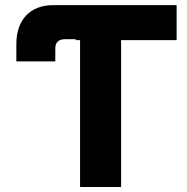

<svg xmlns="http://www.w3.org/2000/svg" viewBox="-20 -748 748 768"><path d="M283.2 -587.4H300.3V0H464.4V-587.4H686.5V-727.5H193.4C97.2 -727.5 45.4 -665.5 45.4 -571.8V-502.4H201.2V-553.7C201.2 -579.1 214.4 -591.3 241.7 -591.3H283.2Z"/></svg>

Font: Raveo Display
Style: Bold
Weight: 700
Designer: Jakub Foglar, Rasmus Andersson (Inter)
Foundry: Jakubfoglar.com
Version: Version 1.100;Glyphs 3.2.3 (3260)